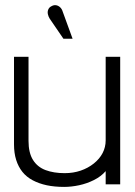

<svg xmlns="http://www.w3.org/2000/svg" viewBox="-20 -724 531 754"><path d="M226 -679Q223 -689 216 -695.5Q209 -702 200 -703.5Q191 -705 181 -699Q173 -695 169.5 -686.5Q166 -678 168 -668.5Q170 -659 175 -651L229 -572H265ZM395 -52V0H452V-501H395V-173Q395 -146 383 -123Q371 -100 348.5 -82Q326 -64 297 -54Q268 -44 234 -44Q191 -44 159 -56Q127 -68 109.5 -96Q92 -124 92 -171V-501H35V-157Q35 -123 43.5 -96Q52 -69 68 -49Q84 -29 108.5 -16Q133 -3 163.5 3.5Q194 10 232 10Q260 10 290.5 3.5Q321 -3 349 -17Q377 -31 395 -52Z"/></svg>

Font: AdventPro_ExpandedRegular
Style: ExpandedRegular
Weight: 400
Width: 7
Designer: VivaRado, Andreas Kalpakidis
Foundry: VivaRado, Andreas Kalpakidis
Version: Version 3.000